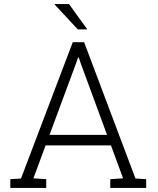

<svg xmlns="http://www.w3.org/2000/svg" viewBox="-20 -917 772 937"><path d="M30.3 0V-42.5L82.5 -45.9L335 -710.9H390.6L641.1 -45.9L693.4 -42.5V0H518.1V-42.5L580.6 -46.9L521.5 -207.5H202.6L143.1 -46.9L205.6 -42.5V0ZM221.7 -258.8H502.4L374 -607.9L364.3 -636.7H361.3L351.1 -607.9ZM405.3 -774.9 402.8 -773.4H359.9L247.1 -894.5L248 -897H316.9Z"/></svg>

Font: Roboto Slab Light
Style: Regular
Weight: 300
Designer: Google
Version: Version 2.000; ttfautohint (v1.8.1.43-b0c9)